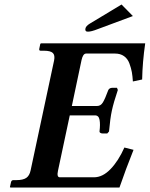

<svg xmlns="http://www.w3.org/2000/svg" viewBox="-20 -840 670 860"><path d="M524.4 -819.8 575.2 -768.1 418.9 -710Q388.2 -697.8 373.5 -698.2Q359.4 -698.2 362.8 -712.9Q365.2 -723.6 381.8 -733.9ZM26.9 0 24.4 -2 29.3 -23.9Q31.2 -32.7 39.1 -33.2H53.2Q83 -33.2 97.7 -43.2Q112.3 -53.2 117.2 -77.1L222.2 -568.8Q227.1 -592.8 216.6 -602.8Q206.1 -612.8 176.3 -612.8H162.1Q154.3 -612.8 155.8 -621.1L160.6 -644L164.6 -646H630.4Q618.2 -561.5 616.7 -483.9L575.2 -475.1Q573.7 -499 570.6 -516.8Q567.4 -534.7 559.6 -555.9Q551.8 -577.1 535.4 -588.6Q519 -600.1 495.6 -600.1H365.7Q351.6 -600.1 345.2 -570.8L301.8 -365.2H414.6Q431.2 -365.2 440.9 -381.3Q450.7 -397.5 464.8 -436Q465.3 -437.5 466.8 -439.5Q468.3 -441.4 470.5 -443.1Q472.7 -444.8 476.1 -445.8Q479.5 -446.8 482.9 -446.8H503.9L507.8 -437Q488.8 -380.9 481 -344.2Q473.6 -310.5 468.3 -251L460.4 -242.2H439.5Q432.6 -242.2 428.7 -245.4Q424.8 -248.5 425.8 -252Q429.7 -282.7 426 -303Q422.4 -323.2 405.8 -323.2H292.5L239.7 -75.2Q233.4 -46.4 247.6 -45.9H400.9Q439.9 -45.9 475.3 -82.8Q510.7 -119.6 537.1 -179.2L578.1 -168.9Q543.5 -82.5 515.1 0Z"/></svg>

Font: Linux Libertine Slanted
Style: Semibold Slanted
Weight: 600
Designer: Philipp H. Poll
Foundry: Philipp H. Poll
Version: Version 5.1.1